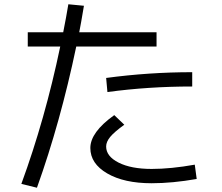

<svg xmlns="http://www.w3.org/2000/svg" viewBox="-20 -828 1040 899"><path d="M880 -423Q674 -423 483 -397L477 -463Q678 -490 880 -490ZM892 -57 901 10Q787 30 690 30Q561 30 482 -16Q403 -62 403 -135Q403 -209 515 -289L562 -244Q515 -210 496 -187Q477 -164 477 -142Q477 -96 535.5 -66.5Q594 -37 690 -37Q780 -37 892 -57ZM110 -610V-677H276Q290 -747 300 -808L373 -801Q358 -711 351 -677H713V-610H337Q263 -256 153 51L80 33Q191 -270 262 -610Z"/></svg>

Font: M PLUS 1p
Style: Regular
Weight: 400
Version: Version 1.062